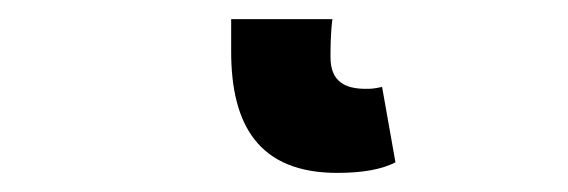

<svg xmlns="http://www.w3.org/2000/svg" viewBox="-20 35 595 201"><path d="M333 216C361 216 380 212 394 205L380 126C371 128 368 128 363 128C342 128 326 121 326 95C326 86 326 70 328 55H222V89C222 166 251 216 333 216Z"/></svg>

Font: Giro Sans Regular
Style: Bold
Weight: 700
Designer: Paul D. Hunt
Foundry: Adobe Systems Incorporated
Version: Version 1.000;PS 1.0;hotconv 1.0.88;makeotf.lib2.5.647800